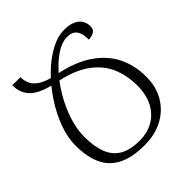

<svg xmlns="http://www.w3.org/2000/svg" viewBox="-197 -870 1022 1022"><g transform="rotate(-45 313.5 -359.0)"><path d="M242 -589Q361 -566 434.5 -516Q508 -466 542 -396.5Q576 -327 576 -243Q576 -166 542 -109Q508 -52 448.5 -21Q389 10 311 10Q219 10 161 -19.5Q103 -49 76.5 -107Q50 -165 50 -249Q50 -310 74.5 -376Q99 -442 140 -504.5Q181 -567 232 -617.5Q283 -668 338 -698Q393 -728 443 -728Q497 -728 526.5 -705Q556 -682 556 -640Q556 -619 539.5 -608.5Q523 -598 499 -598Q499 -635 489.5 -655Q480 -675 464 -682.5Q448 -690 426 -690Q390 -690 348 -663.5Q306 -637 265 -591.5Q224 -546 190.5 -489Q157 -432 136.5 -369.5Q116 -307 116 -248Q116 -176 135 -126.5Q154 -77 196.5 -51.5Q239 -26 311 -26Q369 -26 413.5 -51.5Q458 -77 483.5 -125.5Q509 -174 509 -243Q509 -318 482 -381.5Q455 -445 391 -491Q327 -537 215 -559Q118 -578 78.5 -615.5Q39 -653 39 -714H100Q100 -685 112.5 -660.5Q125 -636 156 -618Q187 -600 242 -589Z"/></g></svg>

Font: Noto Serif Armenian Light
Style: Regular
Weight: 300
Version: Version 2.007